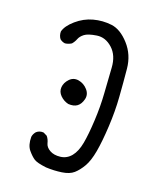

<svg xmlns="http://www.w3.org/2000/svg" viewBox="-144 -879 789 957"><g transform="rotate(20 250.0 -400.0)"><path d="M216.8 -9.8Q168 -15.6 151.4 -26.4Q134.8 -37.1 115.2 -60.5Q95.7 -84 95.7 -127.9Q97.7 -143.6 109.4 -157.2Q125 -170.9 146.5 -168.9L166 -159.2Q177.7 -145.5 182.6 -125.5Q187.5 -105.5 210 -92.8Q232.4 -80.1 265.6 -84Q298.8 -87.9 320.8 -114.7Q342.8 -141.6 351.6 -189.5Q360.4 -237.3 364.3 -313Q368.2 -388.7 363.3 -456.5Q358.4 -524.4 354.5 -588.4Q350.6 -652.3 312.5 -686.5Q274.4 -720.7 230 -713.9Q185.5 -707 168 -693.4Q150.4 -679.7 144.5 -664.1Q138.7 -648.4 127 -634.8Q111.3 -625 93.8 -623Q78.1 -625 66.4 -634.8Q54.7 -650.4 54.7 -671.9Q62.5 -703.1 100.6 -736.3Q138.7 -769.5 185.5 -782.2Q232.4 -794.9 280.8 -789.1Q329.1 -783.2 375 -732.4Q420.9 -681.6 427.7 -609.9Q434.6 -538.1 439.9 -464.4Q445.3 -390.6 440.9 -309.1Q436.5 -227.5 426.8 -172.9Q417 -118.2 398.9 -87.4Q380.9 -56.6 359.9 -38.1Q338.9 -19.5 299.3 -13.7Q259.8 -7.8 216.8 -9.8ZM212.9 -344.7Q187.5 -350.6 168.9 -369.1Q150.4 -387.7 152.3 -412.1Q154.3 -436.5 173.8 -457Q193.4 -477.5 221.7 -472.7Q250 -467.8 270 -445.3Q290 -422.9 283.2 -395.5Q276.4 -368.2 259.3 -355.5Q242.2 -342.8 212.9 -344.7Z"/></g></svg>

Font: JasonHandwriting1
Style: Regular
Weight: 400
Version: Version 1.48.20